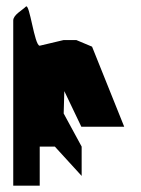

<svg xmlns="http://www.w3.org/2000/svg" viewBox="-20 -777 447 609"><path d="M22 -188H106V-312H154L239 -219V-312L182 -417L184 -488L238 -375H374L272 -629L222 -650H182L106 -632C89 -632 74 -769 62 -756C50 -744 22 -730 22 -712Z"/></svg>

Font: bitstorm
Style: ulcn
Weight: 400
Version: Version 0.2